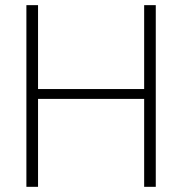

<svg xmlns="http://www.w3.org/2000/svg" viewBox="-20 -722 704 742"><path d="M537.1 0V-339.8H127V0H82V-702.1H127V-377.9H537.1V-702.1H582V0Z"/></svg>

Font: SVN-Poppins ExtraLight
Style: Regular
Weight: 200
Designer: Ninad Kale (Devanagari), Jonny Pinhorn (Latin)
Foundry: Indian Type Foundry
Version: Version 3.002 2017